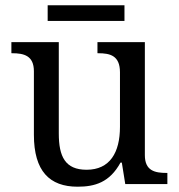

<svg xmlns="http://www.w3.org/2000/svg" viewBox="-20 -695 675 725"><path d="M160 -616H450V-675H160ZM273 10C338 10 394 -6 435 -81H440L453 0H612V-42H609C565 -42 527 -50 527 -109V-536H348V-494H351C396 -494 433 -485 433 -422V-216C433 -119 395 -54 307 -54C226 -54 202 -104 202 -191V-536H23V-494H26C70 -494 108 -485 108 -426V-186C108 -49 167 10 273 10Z"/></svg>

Font: Noto Serif Balinese
Style: Regular
Weight: 400
Designer: Monotype Design Team
Foundry: Monotype Imaging Inc.
Version: Version 2.005